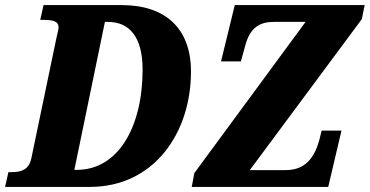

<svg xmlns="http://www.w3.org/2000/svg" viewBox="-42 -734 1452 754"><path d="M-22 0H311C563 0 708 -212 708 -453C708 -623 607 -714 436 -714H129L116 -656H126C166 -656 188 -651 188 -626C188 -617 183 -602 179 -582L81 -112C71 -65 38 -58 3 -58H-9ZM711 0H1247L1299 -221H1221L1213 -188C1188 -92 1138 -66 1079 -66H939L1379 -659L1390 -714H880L826 -493H904L922 -558C941 -628 981 -648 1033 -648H1158L721 -54ZM260 -67H250L370 -648H382C466 -648 518 -589 518 -461C518 -235 422 -67 260 -67Z"/></svg>

Font: Noto Serif Condensed Black
Style: Italic
Weight: 900
Width: 3
Italic angle: -12°
Designer: Monotype Design Team
Foundry: Monotype Imaging Inc.
Version: Version 2.013